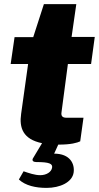

<svg xmlns="http://www.w3.org/2000/svg" viewBox="-20 -697 483 936"><path d="M311 -385H424L442 -517H329L352 -677H194L142 -516H51L32 -385H117L83 -142C73 -74 92 -18 185 1L140 76C135 87 143 93 157 93C220 93 237 101 234 120C231 141 207 157 176 157C150 157 121 147 95 138L72 178C104 208 154 219 207 219C272 219 332 192 339 144C345 102 322 52 244 52L264 8H266C327 8 356 -1 371 -8L387 -123H305C288 -123 276 -128 280 -151Z"/></svg>

Font: United Sans Black
Style: Italic
Weight: 900
Italic angle: -8°
Designer: Pablo Impallari, Rodrigo Fuenzalida (Modified by Dan O. Williams)
Version: Version 1.000;PS 001.000;hotconv 1.0.88;makeotf.lib2.5.64775